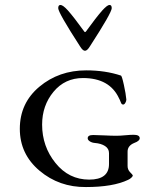

<svg xmlns="http://www.w3.org/2000/svg" viewBox="-20 -742 634 775"><path d="M320 -615Q323 -610 327 -615Q369 -673 393 -700Q413 -722 422 -722Q431 -722 431 -709Q431 -691 343 -555Q332 -537 323 -537Q314 -537 303 -555Q215 -691 215 -709Q215 -722 224 -722Q234 -722 254 -700Q278 -673 320 -615ZM420 -80V-124Q420 -142 404 -152.5Q388 -163 362 -165Q351 -166 342.5 -171.5Q334 -177 334 -184Q334 -197 356 -197Q372 -197 401 -195.5Q430 -194 450 -194Q464 -194 485.5 -196Q507 -198 519 -198Q544 -198 544 -184Q544 -173 522 -165Q495 -154 495 -130V-72Q495 -57 505.5 -46.5Q516 -36 516 -34Q516 -30 510 -24.5Q504 -19 497 -16Q436 13 327 13Q219 14 139.5 -53Q60 -120 60 -222Q60 -326 139 -392Q218 -458 328 -458Q405 -458 468 -437Q472 -436 480 -399.5Q488 -363 490 -340Q490 -334 486 -327Q482 -320 477 -320Q475 -320 473 -321Q471 -322 469.5 -325Q468 -328 467 -330.5Q466 -333 464 -338Q462 -343 460 -346Q422 -427 315 -427Q242 -427 196 -371.5Q150 -316 150 -239Q150 -151 204 -84Q258 -17 340 -17Q420 -17 420 -80Z"/></svg>

Font: EB Garamond SC 12
Style: Regular
Weight: 400
Version: Version 0.016 ; ttfautohint (v0.97) -l 8 -r 50 -G 200 -x 0 -